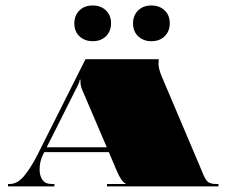

<svg xmlns="http://www.w3.org/2000/svg" viewBox="-20 -666 809 686"><path d="M311.2 -646.4Q339.6 -646.4 358.2 -629.2Q376.7 -611.9 376.7 -582.6Q376.7 -554.6 358.8 -536.7Q340.9 -518.8 311.2 -518.8Q282.8 -518.8 264.2 -536.1Q245.6 -553.3 245.6 -582.6Q245.6 -610.6 263.5 -628.5Q281.5 -646.4 311.2 -646.4ZM521 -646.4Q549.4 -646.4 568 -629.2Q586.5 -611.9 586.5 -582.6Q586.5 -554.6 568.6 -536.7Q550.7 -518.8 521 -518.8Q492.6 -518.8 474 -536.1Q455.4 -553.3 455.4 -582.6Q455.4 -610.6 473.3 -628.5Q491.3 -646.4 521 -646.4ZM361.5 -139.9 273.6 -345.3Q267.5 -359.3 267.5 -374.1Q267.5 -376.3 267.5 -378.5L267.9 -381.1H264.9Q264.9 -372.4 249.6 -344.4L146.9 -139.9ZM285.4 -454.5H547.2V-449.3Q546.3 -442.3 546.3 -438.8Q546.3 -420.5 557.3 -394.2L694.9 -69.9Q697.1 -65.1 700.8 -55.7Q704.5 -46.3 705.9 -43.3Q707.2 -40.2 710.4 -33.7Q713.7 -27.1 715.3 -25.1Q716.8 -23.2 720.1 -19Q723.3 -14.9 726 -14Q728.6 -13.1 732.7 -11.4Q736.9 -9.6 741.5 -9.2Q746.1 -8.7 752.2 -8.7H760.5V0H362.3V-8.7H428.8V-10.5Q413.9 -16.2 396.9 -56.4L368.9 -122.4H138.1L133.7 -113.6Q121.5 -89.2 121.5 -60.3Q121.5 -37.6 131.8 -23.2Q142 -8.7 163.9 -8.7H174.4V0H8.7V-8.7H15.3Q42.4 -8.7 66.7 -38Q90.9 -67.3 114.5 -114.1Z"/></svg>

Font: FoglihtenBlackPcs
Style: BlackPcs
Weight: 900
Version: Version 0.75